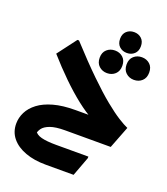

<svg xmlns="http://www.w3.org/2000/svg" viewBox="-178 -885 1097 1263"><g transform="rotate(20 371.0 -253.5)"><path d="M334.4 0Q268.8 0 231.4 13.7Q193.9 27.5 178.5 49.3Q163.1 71.2 161.3 95.9L157.7 65.8Q171 90.8 208.5 100.4Q246 110.1 311.8 110.1H537.8V120.9L487.4 256H292Q210.6 256 148.7 233.2Q86.8 210.5 52 168.4Q17.2 126.4 17.2 68.3Q17.2 26.3 36.7 -12.5Q56.1 -51.3 96.7 -82.2Q137.3 -113.1 201.1 -130.9Q264.8 -148.7 353.7 -148.7H517.2L479.3 -128.3Q424.9 -157.1 363.3 -205.5Q301.7 -253.9 236.8 -317.4Q171.9 -380.8 107.3 -454L207.7 -586.8H218.5Q323.2 -472.7 403.9 -394.3Q484.6 -315.8 544.8 -266.9Q605 -218 646.8 -191.9Q688.6 -165.7 714.1 -154.9L654.1 0ZM541.5 -616.9Q510.5 -616.9 489.5 -636.1Q468.6 -655.3 468.6 -689.8Q468.6 -724.3 489.5 -743.5Q510.5 -762.7 541.5 -762.7Q572.6 -762.7 593.5 -743.5Q614.4 -724.3 614.4 -689.8Q614.4 -655.3 593.5 -636.1Q572.6 -616.9 541.5 -616.9ZM645.6 -466.4Q612.8 -466.4 589.6 -487.4Q566.4 -508.3 566.4 -546Q566.4 -583.6 589.6 -604.2Q612.8 -624.8 646 -624.8Q679.1 -624.8 702 -604.2Q724.8 -583.6 724.8 -546Q724.8 -508.3 702.1 -487.4Q679.3 -466.4 645.6 -466.4ZM464.2 -447.6Q431.4 -447.6 408.2 -468.6Q385 -489.5 385 -527.2Q385 -564.8 408.2 -585.4Q431.4 -606 464.6 -606Q497.7 -606 520.6 -585.4Q543.4 -564.8 543.4 -527.2Q543.4 -489.5 520.7 -468.6Q497.9 -447.6 464.2 -447.6Z"/></g></svg>

Font: Kufam
Style: Italic
Weight: 400
Italic angle: -11°
Designer: Artur Schmal
Foundry: Original Type
Version: Version 1.301; ttfautohint (v1.8.3)